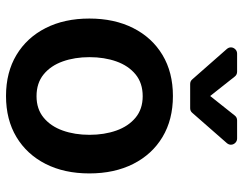

<svg xmlns="http://www.w3.org/2000/svg" viewBox="-106 -703 820 648"><g transform="rotate(90 304.0 -379.0)"><path d="M42.6 -270.6Q42.6 -355.1 74.8 -418.7Q106.9 -482.2 165.5 -517.4Q224.1 -552.6 304 -552.6Q383.9 -552.6 442.5 -517.4Q501.1 -482.2 533.2 -418.7Q565.3 -355.1 565.3 -270.6Q565.3 -186.1 533.2 -122.9Q501.1 -59.7 442.5 -24.5Q383.9 10.7 304 10.7Q224.1 10.7 165.5 -24.5Q106.9 -59.7 74.8 -122.9Q42.6 -186.1 42.6 -270.6ZM435 -271Q435 -321 420.6 -361.7Q406.2 -402.3 377.1 -426.5Q348 -450.6 304.7 -450.6Q260.3 -450.6 231 -426.5Q201.7 -402.3 187.3 -361.7Q172.9 -321 172.9 -271Q172.9 -221.2 187.3 -180.8Q201.7 -140.3 231 -116.3Q260.3 -92.3 304.7 -92.3Q348 -92.3 377.1 -116.3Q406.2 -140.3 420.6 -180.8Q435 -221.2 435 -271ZM221.9 -769.2H160.9Q152 -769.2 146 -762.8Q139.9 -756.4 139.9 -748.2Q139.9 -741.1 145.2 -734.7L247.9 -617.9Q253.9 -610.8 263.5 -610.8H345.2Q354.8 -610.8 360.8 -617.9L463.1 -734.7Q468.4 -741.1 468.4 -748.2Q468.4 -756.4 462.4 -762.8Q456.3 -769.2 447.4 -769.2H386.4Q376.1 -769.2 370 -761.4L304 -678.3L238.3 -761.4Q232.2 -769.2 221.9 -769.2Z"/></g></svg>

Font: DeltaSans SemiBold
Style: Regular
Weight: 600
Designer: Rasmus Andersson
Foundry: rsms
Version: Version 3.012